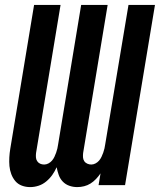

<svg xmlns="http://www.w3.org/2000/svg" viewBox="-20 -755 652 783"><path d="M103 8Q85 8 69 2Q53 -4 42.5 -16.5Q32 -29 26 -45Q20 -61 18.5 -78Q17 -95 18 -113Q19 -131 22 -149L119 -735H227L127 -131Q126 -122 126.5 -113.5Q127 -105 131.5 -98Q136 -91 143.5 -87.5Q151 -84 160 -84Q169 -84 177.5 -88.5Q186 -93 192 -100Q198 -107 202 -115.5Q206 -124 209 -132.5Q212 -141 214 -149.5Q216 -158 217 -166L311 -735H419L319 -131Q318 -122 318.5 -113.5Q319 -105 323.5 -98Q328 -91 336 -87.5Q344 -84 352 -84Q361 -84 369.5 -88.5Q378 -93 384 -100Q390 -107 394 -115.5Q398 -124 401 -132.5Q404 -141 406 -149.5Q408 -158 409 -166L504 -735H612L490 0H382L390 -48Q382 -36 371.5 -25Q361 -14 349 -6.5Q337 1 323 4.5Q309 8 295 8Q278 8 262.5 2.5Q247 -3 236 -14.5Q225 -26 219.5 -41.5Q214 -57 211 -73Q204 -57 193.5 -42Q183 -27 168.5 -15Q154 -3 137 2.5Q120 8 103 8Q103 8 103 8Q103 8 103 8Z"/></svg>

Font: Iosevka Curly SmBdExObl
Style: Regular
Weight: 600
Width: 7
Italic angle: -9°
Monospace: yes
Designer: Belleve Invis
Foundry: Belleve Invis
Version: Version 11.1.0; ttfautohint (v1.8.3)